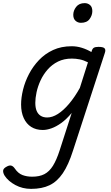

<svg xmlns="http://www.w3.org/2000/svg" viewBox="-92 -815 710 1229"><path d="M107 394Q52 394 6.5 369.5Q-39 345 -62 310Q-73 292 -72 277.5Q-71 263 -50 252Q-33 242 -20.5 245Q-8 248 3 264Q24 295 52 305.5Q80 316 114 316Q161 316 192.5 299.5Q224 283 247 246Q270 209 290 147L367 -92Q333 -51 300 -27.5Q267 -4 237 6.5Q207 17 182 17Q139 17 108 -2.5Q77 -22 60 -59Q43 -96 43 -146Q43 -190 55.5 -241Q68 -292 93.5 -341Q119 -390 157.5 -430.5Q196 -471 248 -495Q300 -519 367 -519Q400 -519 432 -509Q464 -499 493 -482L494 -485Q499 -504 509 -509.5Q519 -515 538 -515Q569 -515 577.5 -505.5Q586 -496 579 -476L375 150Q346 241 310 294Q274 347 225.5 370.5Q177 394 107 394ZM210 -63Q243 -63 278.5 -85.5Q314 -108 350 -150.5Q386 -193 419 -252L471 -416Q443 -430 418 -435Q393 -440 368 -440Q318 -440 279.5 -421Q241 -402 213 -370Q185 -338 167.5 -300Q150 -262 142 -224.5Q134 -187 134 -157Q134 -126 142.5 -105.5Q151 -85 168 -74Q185 -63 210 -63ZM426 -669Q406 -669 391.5 -682Q377 -695 377 -720Q377 -747 395.5 -771Q414 -795 450 -795Q470 -795 484.5 -782.5Q499 -770 499 -744Q499 -717 481.5 -693Q464 -669 426 -669Z"/></svg>

Font: Playwrite DK Loopet
Style: Regular
Weight: 400
Designer: Veronika Burian, José Scaglione
Foundry: TypeTogether
Version: Version 1.002